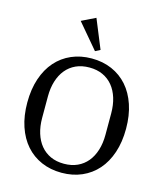

<svg xmlns="http://www.w3.org/2000/svg" viewBox="-138 -1059 999 1172"><g transform="rotate(15 362.0 -472.5)"><path d="M362 -45Q410 -45 447 -62Q484 -79 509.5 -110Q535 -141 548.5 -184.5Q562 -228 562 -281V-417Q562 -470 548.5 -513.5Q535 -557 509.5 -588Q484 -619 447 -636Q410 -653 362 -653Q314 -653 277 -636Q240 -619 214.5 -588Q189 -557 175.5 -513.5Q162 -470 162 -417V-281Q162 -228 175.5 -184.5Q189 -141 214.5 -110Q240 -79 277 -62Q314 -45 362 -45ZM362 12Q292 12 234.5 -13Q177 -38 136 -84.5Q95 -131 72.5 -198Q50 -265 50 -349Q50 -433 72.5 -500Q95 -567 136 -613.5Q177 -660 234.5 -685Q292 -710 362 -710Q432 -710 489.5 -685Q547 -660 588 -613.5Q629 -567 651.5 -500Q674 -433 674 -349Q674 -265 651.5 -198Q629 -131 588 -84.5Q547 -38 489.5 -13Q432 12 362 12ZM236 -914 324 -957 399 -774 368 -758Z"/></g></svg>

Font: IBM Plex Serif Text
Style: Regular
Weight: 450
Designer: Mike Abbink, Paul van der Laan, Pieter van Rosmalen
Foundry: Bold Monday
Version: Version 3.001